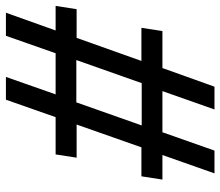

<svg xmlns="http://www.w3.org/2000/svg" viewBox="-68 -677 745 649"><g transform="rotate(-90 304.5 -352.5)"><path d="M43 0 105 -176H22L33 -247H131L208 -466H96L107 -537H233L292 -705H369L310 -537H449L508 -705H586L526 -537H609L598 -466H501L423 -247H535L524 -176H399L336 0H259L321 -176H182L120 0ZM205 -246H348L426 -467H283Z"/></g></svg>

Font: Nunito Sans 10pt SemiBold
Style: Italic
Weight: 600
Italic angle: -9°
Designer: Vernon Adams
Foundry: Vernon Adams
Version: Version 3.101;gftools[0.9.27]